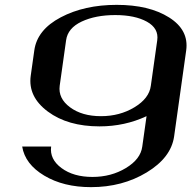

<svg xmlns="http://www.w3.org/2000/svg" viewBox="-20 -770 790 790"><path d="M600.6 -417 627 -604.5Q633.8 -653.3 584.5 -680.7Q535.2 -708 454.1 -708Q373 -708 315.9 -681.2Q258.8 -654.3 252 -604.5L225.6 -417Q218.8 -365.2 268.1 -328.6Q317.4 -292 395.5 -292Q472.7 -292 533.2 -328.6Q593.8 -365.2 600.6 -417ZM696.3 -208Q683.6 -121.1 583.5 -60.5Q483.4 0 354.5 0Q241.2 0 162.1 -47.4Q83 -94.7 71.3 -167H190.4Q183.6 -115.2 232.9 -78.6Q282.2 -42 360.4 -42Q437.5 -42 498 -78.6Q558.6 -115.2 565.4 -167L583 -292Q493.2 -250 389.6 -250Q258.8 -250 176.8 -311Q94.7 -372.1 106.4 -458L121.1 -562.5Q132.8 -647.5 230 -698.7Q327.1 -750 460 -750Q593.8 -750 675.8 -698.2Q757.8 -646.5 746.1 -562.5Z"/></svg>

Font: okolaks
Style: BoldItalic
Weight: 600
Width: 8
Italic angle: -8°
Version: Version 000.6.0